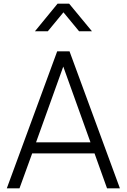

<svg xmlns="http://www.w3.org/2000/svg" viewBox="-20 -1024 688 1044"><path d="M240 -854 325 -957 410 -854H480L356 -1004H293L170 -854ZM86 0 155 -190H494L562 0H632L358 -745H291L17 0ZM176 -250 324 -662 472 -250Z"/></svg>

Font: Plus Jakarta Sans Light
Style: Regular
Weight: 300
Designer: Gumpita Rahayu
Foundry: Tokotype
Version: Version 2.071;gftools[0.9.30]